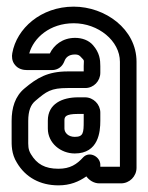

<svg xmlns="http://www.w3.org/2000/svg" viewBox="-20 -527 446 578"><path d="M282 -308V-328C282 -347 280 -368 260 -391C247 -406 227 -413 206 -413C168 -413 142 -391 130 -366H68C81 -413 130 -457 202 -457C276 -457 341 -404 341 -341V-25H282V-31C282 -55 250 -73 231 -54C211 -32 191 -19 156 -19C115 -19 91 -33 73 -63C64 -78 65 -89 65 -109V-163C65 -194 73 -212 86 -223C120 -252 133 -262 184 -262H237C262 -262 282 -283 282 -308ZM279 25H344C370 25 391 4 391 -22V-341C391 -440 296 -507 202 -507C103 -507 30 -441 17 -367C15 -357 16 -343 24 -333C34 -319 50 -316 62 -316H136C155 -316 168 -327 174 -343C178 -354 187 -363 206 -363C215 -363 219 -360 222 -357C236 -342 232 -349 232 -328V-312H184C123 -312 91 -292 54 -261C25 -237 15 -202 15 -163V-109C15 -91 14 -64 31 -37C57 7 101 31 156 31C191 31 217 20 240 4C248 15 262 25 279 25ZM236 -234H215C168 -234 124 -215 124 -164V-140C124 -96 163 -65 205 -65C277 -65 282 -131 282 -163V-188C282 -213 261 -234 236 -234ZM215 -184H232V-163C232 -127 231 -115 205 -115C185 -115 174 -128 174 -140V-164C174 -175 176 -184 215 -184Z"/></svg>

Font: DIN Rundschrift
Style: MittelKont
Weight: 400
Version: Version 1.027